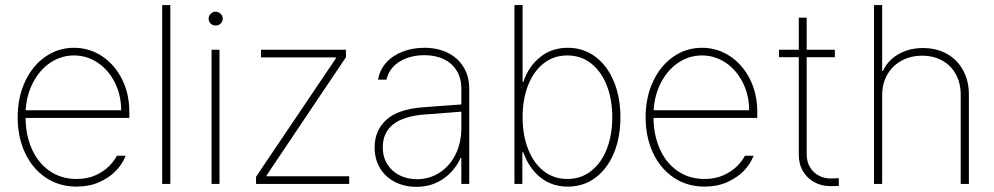

<svg xmlns="http://www.w3.org/2000/svg" viewBox="-20 -727 3930 759"><path d="M49.8 -263.7Q49.8 -341.3 78.9 -404.1Q107.9 -466.8 158.7 -502.4Q209.5 -538.1 272.5 -538.1Q332.5 -538.1 382.6 -505.4Q432.6 -472.7 461.9 -414.8Q491.2 -356.9 491.2 -285.2V-260.7H81.1Q81.5 -192.9 106 -137.9Q130.4 -83 176 -51.3Q221.7 -19.5 283.2 -19.5Q325.7 -19.5 358.2 -34.4Q390.6 -49.3 411.1 -70.1Q431.6 -90.8 442.4 -111.3H476.6Q465.3 -80.6 439 -52.7Q412.6 -24.9 372.6 -7.1Q332.5 10.7 283.2 10.7Q213.9 10.7 160.9 -24.9Q107.9 -60.5 78.9 -123Q49.8 -185.5 49.8 -263.7ZM459 -291Q459 -350.6 434.1 -400.4Q409.2 -450.2 366.5 -479Q323.7 -507.8 272.5 -507.8Q221.7 -507.8 179.4 -479.5Q137.2 -451.2 111.1 -401.6Q85 -352.1 81.5 -291Z M653.3 0H621.1V-707H653.3Z M816.4 -530.3H847.7V0H816.4ZM804.7 -653.3Q804.7 -664.6 813 -672.6Q821.3 -680.7 832 -680.7Q843.8 -680.7 852.1 -672.6Q860.4 -664.6 860.4 -653.3Q860.4 -641.6 852.1 -633.8Q843.8 -626 832 -626Q820.8 -626 812.7 -633.8Q804.7 -641.6 804.7 -653.3Z M992.2 -28.3 1307.6 -496.1V-500H1011.7V-530.3H1347.7V-501L1034.2 -34.2V-30.3H1360.4V0H992.2Z M1649.4 -302.7Q1686 -305.7 1729.7 -308.8Q1773.4 -312 1803.7 -314V-377.9Q1803.7 -417 1785.9 -446.8Q1768.1 -476.6 1735.1 -492.7Q1702.1 -508.8 1658.2 -508.8Q1600.6 -508.8 1559.3 -483.2Q1518.1 -457.5 1507.8 -412.1H1474.6Q1481 -450.7 1506.6 -479.2Q1532.2 -507.8 1571.8 -522.9Q1611.3 -538.1 1658.2 -538.1Q1709 -538.1 1749 -518.8Q1789.1 -499.5 1812 -462.6Q1835 -425.8 1835 -376V0H1803.7V-102.5H1800.8Q1777.3 -50.8 1731.4 -19.5Q1685.5 11.7 1626 11.7Q1581.1 11.7 1543.2 -6.8Q1505.4 -25.4 1483.2 -60.8Q1460.9 -96.2 1460.9 -144.5Q1460.9 -209.5 1505.6 -252Q1550.3 -294.4 1649.4 -302.7ZM1627.9 -18.6Q1677.2 -18.6 1717.5 -44.4Q1757.8 -70.3 1780.8 -116.5Q1803.7 -162.6 1803.7 -220.7V-285.6L1760.7 -282.2Q1673.3 -274.9 1658.2 -274.4Q1493.2 -261.7 1493.2 -144.5Q1493.2 -106.9 1510.7 -78.4Q1528.3 -49.8 1559.1 -34.2Q1589.8 -18.6 1627.9 -18.6Z M2013.7 -707H2045.9V-403.3H2048.8Q2069.3 -464.4 2115.2 -501.2Q2161.1 -538.1 2224.6 -538.1Q2286.6 -538.1 2333.7 -502.7Q2380.9 -467.3 2406.7 -404.8Q2432.6 -342.3 2432.6 -263.7Q2432.6 -184.6 2407 -122.3Q2381.3 -60.1 2334.2 -24.7Q2287.1 10.7 2224.6 10.7Q2161.1 10.7 2115.7 -26.1Q2070.3 -63 2048.8 -125H2044.9V0H2013.7ZM2222.7 -19.5Q2276.9 -19.5 2317.1 -51.3Q2357.4 -83 2378.9 -138.4Q2400.4 -193.8 2400.4 -263.7Q2400.4 -333 2378.9 -388.7Q2357.4 -444.3 2316.9 -476.1Q2276.4 -507.8 2222.7 -507.8Q2168.9 -507.8 2128.9 -476.3Q2088.9 -444.8 2067.4 -389.2Q2045.9 -333.5 2045.9 -263.7Q2045.9 -193.8 2067.4 -138.2Q2088.9 -82.5 2128.9 -51Q2168.9 -19.5 2222.7 -19.5Z M2532.2 -263.7Q2532.2 -341.3 2561.3 -404.1Q2590.3 -466.8 2641.1 -502.4Q2691.9 -538.1 2754.9 -538.1Q2814.9 -538.1 2865 -505.4Q2915 -472.7 2944.3 -414.8Q2973.6 -356.9 2973.6 -285.2V-260.7H2563.5Q2564 -192.9 2588.4 -137.9Q2612.8 -83 2658.4 -51.3Q2704.1 -19.5 2765.6 -19.5Q2808.1 -19.5 2840.6 -34.4Q2873 -49.3 2893.6 -70.1Q2914.1 -90.8 2924.8 -111.3H2959Q2947.8 -80.6 2921.4 -52.7Q2895 -24.9 2855 -7.1Q2814.9 10.7 2765.6 10.7Q2696.3 10.7 2643.3 -24.9Q2590.3 -60.5 2561.3 -123Q2532.2 -185.5 2532.2 -263.7ZM2941.4 -291Q2941.4 -350.6 2916.5 -400.4Q2891.6 -450.2 2848.9 -479Q2806.2 -507.8 2754.9 -507.8Q2704.1 -507.8 2661.9 -479.5Q2619.6 -451.2 2593.5 -401.6Q2567.4 -352.1 2564 -291Z M3280.3 -501H3168.9V-118.2Q3168.9 -87.9 3181.9 -66.2Q3194.8 -44.4 3216.6 -33Q3238.3 -21.5 3263.7 -21.5L3295.9 -22.5V7.8Q3289.1 8.8 3262.7 8.8Q3229 8.8 3200.4 -6.1Q3171.9 -21 3154.8 -49.3Q3137.7 -77.6 3137.7 -115.2V-501H3059.6V-530.3H3137.7V-657.2H3168.9V-530.3H3280.3Z M3467.3 0H3435.1V-707H3467.3V-446.3H3470.2Q3489.3 -488.3 3531.5 -512.7Q3573.7 -537.1 3629.4 -537.1Q3682.1 -537.1 3723.1 -514.2Q3764.2 -491.2 3787.1 -449.5Q3810.1 -407.7 3810.1 -353.5V0H3777.8V-352.5Q3777.8 -397.9 3758.8 -433.1Q3739.7 -468.3 3705.1 -487.5Q3670.4 -506.8 3625.5 -506.8Q3580.1 -506.8 3543.9 -487.1Q3507.8 -467.3 3487.5 -431.9Q3467.3 -396.5 3467.3 -350.6Z"/></svg>

Font: Pretendard Std Thin
Style: Regular
Weight: 100
Designer: Base glyphs from Inter by Rasmus Andersson; Hangeul glyphs from Noto Sans CJK(Source Han Sans) by Jang Soo-young and Kan
Foundry: Kil Hyung-jin
Version: Version 1.309